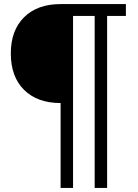

<svg xmlns="http://www.w3.org/2000/svg" viewBox="-20 -732 677 941"><path d="M277 189V-712H597V-654H505V189H444V-654H338V189ZM277 -227Q163 -227 98 -291.5Q33 -356 33 -470Q33 -583 98 -647.5Q163 -712 277 -712Z"/></svg>

Font: 42dot Sans Light
Style: Regular
Weight: 400
Version: Version 1.000